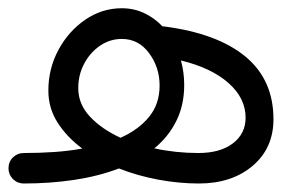

<svg xmlns="http://www.w3.org/2000/svg" viewBox="-57 -426 740 461"><path d="M-36.6 -22Q-36.6 -37.6 -25.9 -48.1Q-15.1 -58.6 0 -58.6Q37.6 -58.6 73 -61Q108.4 -63.5 140.6 -69.3Q103.5 -96.7 81.3 -131.6Q59.1 -166.5 59.1 -208.5Q59.1 -261.2 83.3 -306.2Q107.4 -351.1 147.7 -378.7Q188 -406.2 235.4 -406.2Q264.6 -406.2 289.3 -394.5Q314 -382.8 333 -362.8Q335.4 -362.8 338.4 -362.3Q465.3 -345.7 532.5 -290Q599.6 -234.4 599.6 -139.6Q599.6 -70.3 549.6 -27.8Q499.5 14.6 420.4 14.6Q373 14.6 323.2 5.4Q273.4 -3.9 228.5 -21.5Q179.7 -2.9 121.3 5.9Q63 14.6 0 14.6Q-15.1 14.6 -25.9 3.9Q-36.6 -6.8 -36.6 -22ZM130.9 -214.4Q130.9 -175.8 159.2 -145.8Q187.5 -115.7 232.4 -95.2Q275.9 -114.7 301 -145.5Q326.2 -176.3 326.2 -220.7Q326.2 -264.2 301 -298.3Q275.9 -332.5 235.4 -332.5Q207 -332.5 183.1 -316.2Q159.2 -299.8 145 -272.9Q130.9 -246.1 130.9 -214.4ZM385.3 -222.2Q385.3 -173.3 366.2 -135.3Q347.2 -97.2 313.5 -69.8Q365.2 -58.6 419.4 -58.6Q471.7 -58.6 502.2 -81.8Q532.7 -105 532.7 -143.6Q532.7 -190.4 491.5 -226.8Q450.2 -263.2 377.4 -280.8Q385.3 -252.4 385.3 -222.2Z"/></svg>

Font: Mikhak-DS1-FD Regular
Style: Regular
Weight: 400
Designer: Amin Abedi
Version: Version 3.2